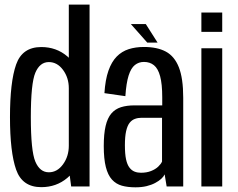

<svg xmlns="http://www.w3.org/2000/svg" viewBox="-20 -805 1028 829"><path d="M287.3 0H366.7V-785H277.1V-77.2ZM158.2 3.1Q223.3 3.1 270.5 -36.7Q317.6 -76.5 317.6 -131.1L277.1 -175.9Q277.1 -129.9 252.1 -95.5Q227.1 -61.1 190.8 -61.1Q152.2 -61.1 132.6 -107.2Q113.1 -153.2 113.1 -299Q113.1 -445 132.6 -491Q152.2 -537 190.8 -537Q227.1 -537 252.1 -503.2Q277.1 -469.3 277.1 -423.9L317.6 -467.1Q317.6 -521.6 270.5 -561.8Q223.3 -601.9 158.2 -601.9Q76.2 -601.9 49.6 -526.5Q23.1 -451.2 23.1 -299.2Q23.1 -148.1 49.6 -72.5Q76.2 3.1 158.2 3.1Z M564.9 3.8Q591.5 3.8 612.8 -1.3Q634.1 -6.5 650.1 -15.1Q666.1 -23.6 676.4 -33.1Q686.6 -42.5 690.9 -52.1L699.5 0H771.1V-382.7Q771.1 -466.7 752.3 -514.4Q733.5 -562.1 696.1 -582.2Q658.7 -602.2 601.3 -602.2Q565.3 -602.2 535.6 -592.7Q505.8 -583.1 483.8 -560.7Q461.8 -538.2 448.2 -499.7Q434.6 -461.1 430.9 -402.8L521.3 -389.8Q525.1 -446.3 535.3 -478.7Q545.6 -511.1 562.4 -524.3Q579.2 -537.6 601.5 -537.6Q627.2 -537.6 644.8 -523.3Q662.4 -509.1 671.4 -475.7Q680.5 -442.3 680.5 -384.5V-350H560.3Q527.5 -350 502.4 -342.2Q477.3 -334.3 460.7 -314.9Q444.1 -295.4 436.1 -261.3Q428 -227.2 428 -174.3Q428 -119.3 436.9 -84.1Q445.8 -49 463.4 -29.6Q481 -10.3 506.4 -3.2Q531.7 3.8 564.9 3.8ZM588.4 -59.1Q573.6 -59.1 561.1 -64Q548.5 -68.9 538.9 -81.5Q529.2 -94.1 524.2 -117.3Q519.3 -140.4 519.3 -178.1Q519.3 -215.4 524.6 -239Q530 -262.6 539.7 -274.8Q549.4 -287 562.7 -291.7Q576 -296.5 591.6 -296.5H679.6V-107.5Q675.2 -97 663 -85.4Q650.8 -73.9 631.9 -66.5Q613 -59.1 588.4 -59.1ZM615.7 -621.2H660.3L609.6 -701H545.1Z M849.5 0H939.5V-596.5H849.5ZM849.5 -751V-667.3H939.5V-751Z"/></svg>

Font: Anybody Thin Condensed
Style: Regular
Weight: 100
Width: 3
Version: Version 1.113;gftools[0.9.25]